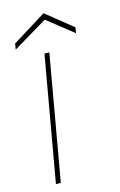

<svg xmlns="http://www.w3.org/2000/svg" viewBox="-106 -715 475 762"><g transform="rotate(-15 131.0 -334.0)"><path d="M26 0 116 -512H136L46 0ZM10 -557 14 -581 154 -668 262 -581 258 -558 152 -642Z"/></g></svg>

Font: DM Sans 12pt Thin
Style: Italic
Weight: 250
Italic angle: -10°
Version: Version 4.004;gftools[0.9.30]